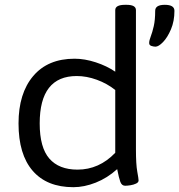

<svg xmlns="http://www.w3.org/2000/svg" viewBox="-20 -772 745 798"><path d="M285 6Q175 6 116 -62Q57 -130 57 -259Q57 -384 118 -456Q179 -528 290 -528Q332 -528 378 -513Q424 -498 459 -474V-730Q459 -752 500 -752H506Q545 -752 545 -730V-151Q545 -89 550.5 -59Q556 -29 556 -22Q556 -14 545.5 -9Q535 -4 522 -2Q509 0 500 0Q486 0 480 -16.5Q474 -33 467 -69Q426 -32 378 -13Q330 6 285 6ZM302 -67Q392 -67 459 -137V-398Q425 -425 382.5 -440.5Q340 -456 299 -456Q145 -456 145 -259Q145 -159 185 -113Q225 -67 302 -67ZM626 -578Q619 -578 609.5 -581Q600 -584 600 -593Q600 -604 606.5 -620.5Q613 -637 619 -663Q625 -689 625 -727Q625 -752 665 -752Q705 -752 705 -727Q705 -684 690.5 -650Q676 -616 657.5 -597Q639 -578 626 -578Z"/></svg>

Font: Asap Semi Expanded
Style: Regular
Weight: 400
Width: 6
Designer: Pablo Cosgaya
Foundry: Omnibus-Type
Version: Version 3.001; ttfautohint (v1.8.4.7-5d5b)